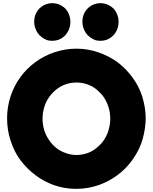

<svg xmlns="http://www.w3.org/2000/svg" viewBox="-20 -1189 970 1219"><path d="M465 10Q389 10 323 -13.5Q257 -37 205 -77Q151 -117 110.5 -171Q70 -225 47 -297Q25 -363 25 -438Q25 -510 47 -577Q69 -644 109 -699Q151 -756 206.5 -796Q262 -836 325 -857Q358 -868 393 -874Q428 -880 465 -880Q536 -880 603.5 -857Q671 -834 725 -795Q778 -755 819.5 -699.5Q861 -644 883 -577Q893 -544 899 -509Q905 -474 905 -438Q905 -378 886.5 -309Q868 -240 820 -173Q780 -117 724 -76Q668 -35 604 -13Q571 -2 536 4Q501 10 465 10ZM466 -205Q499 -205 532.5 -216Q566 -227 592 -249Q625 -275 643.5 -305.5Q662 -336 669 -362Q674 -379 677 -397.5Q680 -416 680 -435Q680 -474 669 -508.5Q658 -543 639 -572Q622 -596 596 -618.5Q570 -641 533 -654Q500 -665 466 -665Q394 -665 339 -622Q313 -602 292 -572.5Q271 -543 261 -509Q256 -492 253 -473Q250 -454 250 -435Q250 -404 259 -369Q268 -334 292 -299Q311 -271 337 -250Q363 -229 398 -217Q431 -205 466 -205ZM197 -1051Q197 -1091 219 -1122Q240 -1151 275 -1163Q293 -1169 312 -1169Q349 -1169 380 -1147Q396 -1136 405.5 -1121.5Q415 -1107 421 -1089Q427 -1071 427 -1051Q427 -1011 406 -980Q397 -965 381 -953Q365 -941 350 -936Q333 -930 312 -930Q288 -930 272.5 -937Q257 -944 244 -954Q216 -974 203 -1013Q197 -1031 197 -1051ZM503 -1051Q503 -1091 525 -1122Q546 -1151 581 -1163Q599 -1169 618 -1169Q655 -1169 686 -1147Q702 -1136 711.5 -1121.5Q721 -1107 727 -1089Q733 -1071 733 -1051Q733 -1011 712 -980Q703 -965 687 -953Q671 -941 656 -936Q639 -930 618 -930Q594 -930 578.5 -937Q563 -944 550 -954Q522 -974 509 -1013Q503 -1031 503 -1051Z"/></svg>

Font: Boldonse
Style: Regular
Weight: 400
Designer: Universitype Foundry
Foundry: Universitype Foundry
Version: Version 1.000; ttfautohint (v1.8.4.7-5d5b)